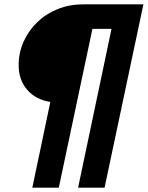

<svg xmlns="http://www.w3.org/2000/svg" viewBox="-20 -735 681 885"><path d="M129 130 212 -265Q144 -276 105 -321.5Q66 -367 66 -434Q66 -492 88.5 -542.5Q111 -593 151 -632Q191 -671 245.5 -693Q300 -715 364 -715H641L462 130H340L494 -602H406L251 130Z"/></svg>

Font: Wix Madefor Text
Style: Bold Italic
Weight: 700
Italic angle: -12°
Designer: Dalton Maag Ltd
Foundry: Dalton Maag Ltd
Version: Version 3.100